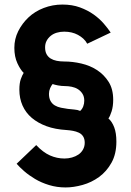

<svg xmlns="http://www.w3.org/2000/svg" viewBox="-20 -735 573 843"><path d="M456 -215Q472 -201 481.5 -176Q491 -151 491 -113Q491 -59 469.5 -20.5Q448 18 415 42Q382 66 342.5 77Q303 88 268 88Q230 88 195.5 77.5Q161 67 133.5 50.5Q106 34 85.5 16Q65 -2 53 -16L139 -98Q169 -66 199.5 -52.5Q230 -39 263 -39Q280 -39 296 -43.5Q312 -48 324.5 -56.5Q337 -65 344.5 -78.5Q352 -92 352 -108Q352 -125 345 -136Q338 -147 326 -152.5Q314 -158 300.5 -160.5Q287 -163 273 -164Q222 -167 184 -181Q146 -195 119.5 -217.5Q93 -240 79 -271.5Q65 -303 65 -341Q65 -370 71.5 -388Q78 -406 84 -415Q70 -428 56.5 -457Q43 -486 43 -525Q43 -564 60 -598Q77 -632 105 -658.5Q133 -685 172 -700Q211 -715 254 -715Q297 -715 331 -702.5Q365 -690 391 -671.5Q417 -653 435.5 -631.5Q454 -610 466 -592L363 -543Q356 -556 345.5 -565.5Q335 -575 322 -582Q309 -589 294 -592.5Q279 -596 262 -596Q245 -596 229.5 -591.5Q214 -587 202.5 -577.5Q191 -568 184.5 -555.5Q178 -543 178 -527Q178 -509 184.5 -497Q191 -485 202.5 -478Q214 -471 229 -468Q244 -465 262 -465Q299 -465 337.5 -456Q376 -447 406.5 -427Q437 -407 457 -375.5Q477 -344 477 -297Q477 -268 470 -246Q463 -224 456 -215ZM195 -323Q195 -304 202 -291.5Q209 -279 221 -272Q233 -265 248 -262Q263 -259 277.5 -257Q292 -255 306.5 -254Q321 -253 332 -248Q341 -256 345.5 -268Q350 -280 350 -293Q350 -311 342 -323.5Q334 -336 322 -343.5Q310 -351 295 -354Q280 -357 267 -357Q250 -357 234.5 -360Q219 -363 211 -366Q205 -359 200 -347.5Q195 -336 195 -323Z"/></svg>

Font: Rising Sun
Style: Bold
Weight: 700
Designer: Matt McInerney, Pablo Impallari, Rodrigo Fuenzalida (Raleway font), Stephen Hutchings (Greek), Cristiano Sobral (main ch
Foundry: The Rising Sun Project Authors
Version: Version 4.327; ttfautohint (v1.8.4.7-5d5b-dirty)